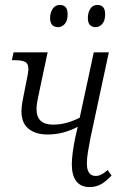

<svg xmlns="http://www.w3.org/2000/svg" viewBox="-20 -748 501 778"><path d="M172 -203Q125 -203 96 -226Q67 -249 67 -297Q67 -314 71 -337Q75 -360 82 -393Q89 -427 92 -443.5Q95 -460 95 -468Q95 -491 81 -497.5Q67 -504 42 -504H28L35 -536H173L142 -390Q135 -359 131.5 -339.5Q128 -320 128 -306Q128 -243 195 -243Q224 -243 250.5 -250.5Q277 -258 303 -271L360 -536H421L347 -191Q341 -161 336.5 -133.5Q332 -106 332 -86Q332 -35 368 -35Q390 -35 416 -59L432 -37Q413 -16 392 -3Q371 10 343 10Q307 10 289 -14Q271 -38 271 -81Q271 -122 285 -191L295 -234Q268 -220 237.5 -211.5Q207 -203 172 -203ZM368 -638Q336 -638 336 -675Q336 -697 346 -712.5Q356 -728 374 -728Q406 -728 406 -691Q406 -663 394 -650.5Q382 -638 368 -638ZM216 -638Q183 -638 183 -675Q183 -697 193.5 -712.5Q204 -728 222 -728Q254 -728 254 -691Q254 -663 242 -650.5Q230 -638 216 -638Z"/></svg>

Font: Noto Serif Condensed Light
Style: Italic
Weight: 300
Width: 3
Italic angle: -12°
Designer: Monotype Design Team
Foundry: Monotype Imaging Inc.
Version: Version 2.014; ttfautohint (v1.8.4.7-5d5b)